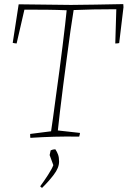

<svg xmlns="http://www.w3.org/2000/svg" viewBox="-20 -666 622 936"><path d="M128 6Q127 1 127 -13L229 -26Q233 -50 239 -95.5Q245 -141 253 -199.5Q261 -258 269.5 -320.5Q278 -383 285 -441.5Q292 -500 297.5 -546Q303 -592 305 -616Q257 -618 209.5 -618.5Q162 -619 99 -619L61 -454Q50 -455 42 -457L71 -645L326 -642Q377 -642 444 -643.5Q511 -645 581 -646L582 -631L561 -456Q552 -454 542 -454L547 -621Q484 -621 436 -620Q388 -619 339 -617Q332 -576 323.5 -515.5Q315 -455 306 -386Q297 -317 288 -249Q279 -181 272.5 -123.5Q266 -66 262 -30L370 -18Q370 -14 368.5 -9Q367 -4 366 0Q299 -1 244.5 0.5Q190 2 128 6ZM185 250Q183 249 179.5 246Q176 243 176 242Q194 218 214 187Q234 156 240 139L222 90Q224 80 227 67Q231 65 237 63.5Q243 62 250 62Q258 74 263 87.5Q268 101 268 122Q268 152 242 186Q216 220 185 250Z"/></svg>

Font: Labrada ExtraLight
Style: Italic
Weight: 200
Italic angle: -7°
Designer: Mercedes Jáuregui
Foundry: Omnibus-Type Team
Version: Version 1.000; ttfautohint (v1.8.4.7-5d5b)